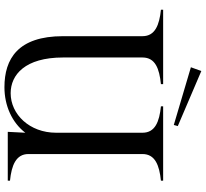

<svg xmlns="http://www.w3.org/2000/svg" viewBox="-51 -861 927 865"><g transform="rotate(90 412.5 -428.5)"><path d="M794 -690V-700H459V-690C528 -683 578 -664 578 -607V-218C578 -98 495 -13 400 -13C317 -13 239 -78 239 -249V-607C239 -665 290 -683 359 -690V-700H24V-690C92 -683 143 -664 143 -607V-249C143 -46 245 15 373 15C456 15 532 -19 578 -79L574 0H794V-10C725 -17 674 -37 674 -93V-607C674 -664 725 -683 794 -690ZM283 -825 543 -748 548 -766 300 -872Z"/></g></svg>

Font: Sprat
Style: Regular
Weight: 400
Designer: Ethan Nakache
Foundry: Collletttivo
Version: Version 2.000;Glyphs 3.2 (3217)